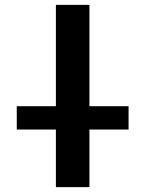

<svg xmlns="http://www.w3.org/2000/svg" viewBox="-20 -770 598 790"><path d="M49 -237V-333H210V-750H348V-333H509V-237H348V0H210V-237Z"/></svg>

Font: M PLUS 1p
Style: Bold
Weight: 700
Version: Version 1.062